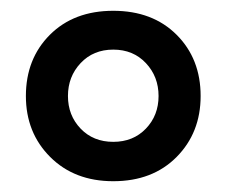

<svg xmlns="http://www.w3.org/2000/svg" viewBox="-20 -759 420 356"><path d="M28 -581Q28 -650 72.5 -694.5Q117 -739 190 -739Q263 -739 307.5 -694.5Q352 -650 352 -581Q352 -513 307.5 -468Q263 -423 190 -423Q118 -423 73 -468Q28 -513 28 -581ZM274 -581Q274 -617 250.5 -642Q227 -667 190 -667Q153 -667 129.5 -642Q106 -617 106 -581Q106 -545 129.5 -520.5Q153 -496 190 -496Q227 -496 250.5 -520.5Q274 -545 274 -581Z"/></svg>

Font: Taviraj Black
Style: Regular
Weight: 900
Designer: Katatrad Team
Foundry: CadsonDemak
Version: Version 1.001